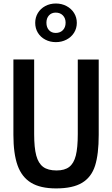

<svg xmlns="http://www.w3.org/2000/svg" viewBox="-20 -1065 640 1096"><path d="M56.5 -295V-725.5H175V-299.5Q175 -222 187 -177.2Q199 -132.5 226.5 -112.2Q254 -92 303 -92Q349 -92 375.2 -112.2Q401.5 -132.5 412.8 -177.2Q424 -222 424 -299.5V-725H543.5V-295Q543.5 -185 522.8 -119.5Q502 -54 449 -21.8Q396 10.5 300 10.5Q210.5 10.5 157.2 -22Q104 -54.5 80.2 -121.2Q56.5 -188 56.5 -295ZM181 -934.5Q181 -965.5 196.2 -990.8Q211.5 -1016 238.5 -1030.5Q265.5 -1045 299 -1045Q332 -1045 359.5 -1030.5Q387 -1016 402.8 -990.8Q418.5 -965.5 418.5 -934.5Q418.5 -903.5 402.8 -878.2Q387 -853 359.5 -838.8Q332 -824.5 299 -824.5Q265.5 -824.5 238.5 -838.8Q211.5 -853 196.2 -878Q181 -903 181 -934.5ZM354.5 -935.5Q354.5 -961 339 -977Q323.5 -993 298 -993Q274 -993 259.5 -977Q245 -961 245 -935.5Q245 -909 259.5 -893Q274 -877 298 -877Q323.5 -877 339 -893Q354.5 -909 354.5 -935.5Z"/></svg>

Font: JuliaMono SemiBold
Style: Regular
Weight: 600
Monospace: yes
Designer: cormullion
Foundry: corm
Version: Version 0.055; ttfautohint (v1.8.4)